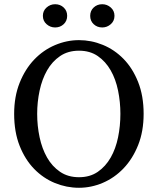

<svg xmlns="http://www.w3.org/2000/svg" viewBox="-20 -874 747 909"><path d="M156 -335Q156 -278 167.5 -224Q179 -170 203 -128Q227 -86 264.5 -60.5Q302 -35 354 -35Q406 -35 443 -60.5Q480 -86 504 -128Q528 -170 539 -224Q550 -278 550 -335Q550 -391 539 -445Q528 -499 504 -541Q480 -583 443 -608.5Q406 -634 354 -634Q302 -634 264.5 -608.5Q227 -583 203 -541Q179 -499 167.5 -445Q156 -391 156 -335ZM354 -684Q412 -684 467 -661.5Q522 -639 565 -595Q608 -551 634 -485.5Q660 -420 660 -335Q660 -252 634 -187Q608 -122 565 -77Q522 -32 467 -8.5Q412 15 354 15Q295 15 240 -7.5Q185 -30 142 -74Q99 -118 73 -183.5Q47 -249 47 -335Q47 -417 73 -482Q99 -547 142 -592Q185 -637 240.5 -660.5Q296 -684 354 -684ZM241 -744Q218 -744 200.5 -759.5Q183 -775 183 -799Q183 -823 200.5 -838.5Q218 -854 241 -854Q265 -854 281.5 -838.5Q298 -823 298 -799Q298 -775 281.5 -759.5Q265 -744 241 -744ZM464 -744Q440 -744 423.5 -759.5Q407 -775 407 -799Q407 -823 423.5 -838.5Q440 -854 464 -854Q487 -854 504.5 -838.5Q522 -823 522 -799Q522 -775 504.5 -759.5Q487 -744 464 -744Z"/></svg>

Font: Source Serif Pro
Style: Regular
Weight: 400
Designer: Frank Grießhammer
Foundry: Adobe Systems Incorporated
Version: Version 2.000;PS 1.000;hotconv 16.6.51;makeotf.lib2.5.65220